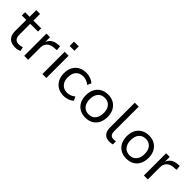

<svg xmlns="http://www.w3.org/2000/svg" viewBox="224 -1852 3004 3004"><g transform="rotate(45 1726.0 -349.5)"><path d="M291 9Q202 9 157 -38Q112 -85 112 -171V-421H14V-492H115V-639H199V-492H371V-421H199V-179Q199 -122 224.5 -94Q250 -66 303 -66Q323 -66 341.5 -70Q360 -74 377 -81L391 -13Q373 -3 345.5 3Q318 9 291 9Z M487 0V-492H567V-378H565Q583 -434 627 -465Q671 -496 738 -500L778 -503L786 -424L719 -419Q650 -413 612 -373.5Q574 -334 574 -274V0Z M880 -612V-708H986V-612ZM890 0V-492H977V0Z M1364 9Q1289 9 1234 -23Q1179 -55 1148.5 -112.5Q1118 -170 1118 -247Q1118 -326 1148.5 -383Q1179 -440 1234.5 -470.5Q1290 -501 1365 -501Q1415 -501 1460 -484Q1505 -467 1535 -438L1505 -374Q1476 -400 1440.5 -413.5Q1405 -427 1372 -427Q1294 -427 1250 -380Q1206 -333 1206 -247Q1206 -161 1250 -113Q1294 -65 1371 -65Q1405 -65 1440 -78.5Q1475 -92 1503 -117L1534 -53Q1504 -24 1459 -7.5Q1414 9 1364 9Z M1846 9Q1772 9 1717.5 -22.5Q1663 -54 1633.5 -111.5Q1604 -169 1604 -247Q1604 -324 1633.5 -381Q1663 -438 1717.5 -469.5Q1772 -501 1845 -501Q1920 -501 1973.5 -469.5Q2027 -438 2057 -381Q2087 -324 2087 -247Q2087 -169 2057.5 -111.5Q2028 -54 1974 -22.5Q1920 9 1846 9ZM1845 -64Q1917 -64 1958.5 -112.5Q2000 -161 2000 -247Q2000 -332 1958.5 -380Q1917 -428 1845 -428Q1774 -428 1732.5 -380Q1691 -332 1691 -247Q1691 -161 1732.5 -112.5Q1774 -64 1845 -64Z M2378 9Q2306 9 2267.5 -33.5Q2229 -76 2229 -153V-705H2316V-162Q2316 -130 2325 -108Q2334 -86 2351.5 -75Q2369 -64 2394 -64Q2408 -64 2421 -65.5Q2434 -67 2447 -70L2448 -1Q2431 4 2414.5 6.5Q2398 9 2378 9Z M2752 9Q2678 9 2623.5 -22.5Q2569 -54 2539.5 -111.5Q2510 -169 2510 -247Q2510 -324 2539.5 -381Q2569 -438 2623.5 -469.5Q2678 -501 2751 -501Q2826 -501 2879.5 -469.5Q2933 -438 2963 -381Q2993 -324 2993 -247Q2993 -169 2963.5 -111.5Q2934 -54 2880 -22.5Q2826 9 2752 9ZM2751 -64Q2823 -64 2864.5 -112.5Q2906 -161 2906 -247Q2906 -332 2864.5 -380Q2823 -428 2751 -428Q2680 -428 2638.5 -380Q2597 -332 2597 -247Q2597 -161 2638.5 -112.5Q2680 -64 2751 -64Z M3135 0V-492H3215V-378H3213Q3231 -434 3275 -465Q3319 -496 3386 -500L3426 -503L3434 -424L3367 -419Q3298 -413 3260 -373.5Q3222 -334 3222 -274V0Z"/></g></svg>

Font: Nunito Sans 9pt
Style: Regular
Weight: 400
Version: Version 3.101;gftools[0.9.27]